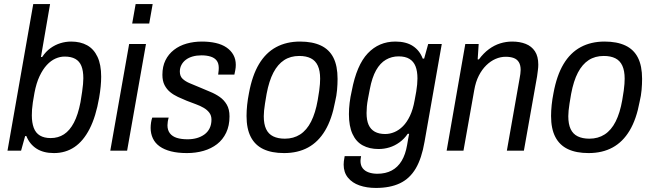

<svg xmlns="http://www.w3.org/2000/svg" viewBox="-20 -743 3217 947"><path d="M246 12Q194 12 160 -10Q126 -32 110 -72H104L84 0H17L144 -723H227L182 -462H188Q206 -489 229 -505.5Q252 -522 278 -530Q304 -538 331 -538Q377 -538 410 -519.5Q443 -501 461 -462.5Q479 -424 479 -365Q479 -342 476.5 -316Q474 -290 469 -261Q453 -168 422 -107.5Q391 -47 347 -17.5Q303 12 246 12ZM230 -62Q267 -62 295.5 -80.5Q324 -99 344.5 -138Q365 -177 377 -239Q382 -269 385 -290Q388 -311 389.5 -327.5Q391 -344 391 -357Q391 -394 381.5 -417.5Q372 -441 351.5 -452.5Q331 -464 299 -464Q276 -464 253.5 -454Q231 -444 211 -422.5Q191 -401 175 -367Q159 -333 150 -285Q145 -258 142 -238Q139 -218 138 -203Q137 -188 137 -174Q137 -138 146.5 -112.5Q156 -87 177 -74.5Q198 -62 230 -62Z M632 -627 649 -723H733L716 -627ZM524 0 617 -526H700L607 0Z M902 12Q857 12 823.5 3.5Q790 -5 767.5 -21Q745 -37 734 -60.5Q723 -84 723 -112Q723 -125 725 -138.5Q727 -152 731 -163H812Q809 -153 807.5 -143Q806 -133 806 -125Q806 -101 818 -85.5Q830 -70 852 -63Q874 -56 905 -56Q930 -56 951 -62Q972 -68 988.5 -80Q1005 -92 1014 -110.5Q1023 -129 1023 -153Q1023 -173 1012.5 -187Q1002 -201 985 -211Q968 -221 946 -229Q924 -237 901 -246Q879 -255 857.5 -265Q836 -275 819 -289Q802 -303 791.5 -323.5Q781 -344 781 -374Q781 -415 796 -445.5Q811 -476 838 -497Q865 -518 900.5 -528Q936 -538 976 -538Q1013 -538 1044 -531Q1075 -524 1097 -509Q1119 -494 1131 -472.5Q1143 -451 1143 -423Q1143 -410 1140.5 -397Q1138 -384 1136 -375H1056Q1058 -389 1058.5 -396Q1059 -403 1059 -408Q1059 -431 1048.5 -444.5Q1038 -458 1018.5 -464Q999 -470 974 -470Q950 -470 930.5 -464.5Q911 -459 897 -448.5Q883 -438 875 -423Q867 -408 867 -390Q867 -367 881 -354Q895 -341 917 -332Q939 -323 965 -312Q990 -301 1016 -290.5Q1042 -280 1063.5 -265Q1085 -250 1098.5 -227Q1112 -204 1112 -169Q1112 -123 1095.5 -88.5Q1079 -54 1050.5 -32Q1022 -10 984 1Q946 12 902 12Z M1381 12Q1320 12 1279 -7.5Q1238 -27 1217 -67.5Q1196 -108 1196 -171Q1196 -197 1199 -225.5Q1202 -254 1208 -284Q1224 -371 1257.5 -427Q1291 -483 1342 -510.5Q1393 -538 1460 -538Q1521 -538 1562.5 -518.5Q1604 -499 1624.5 -458.5Q1645 -418 1645 -354Q1645 -328 1642.5 -299.5Q1640 -271 1633 -242Q1617 -155 1583.5 -99Q1550 -43 1499.5 -15.5Q1449 12 1381 12ZM1385 -59Q1428 -59 1460.5 -80Q1493 -101 1514.5 -143.5Q1536 -186 1547 -249Q1552 -277 1554.5 -296Q1557 -315 1558 -329Q1559 -343 1559 -355Q1559 -394 1547.5 -419Q1536 -444 1513 -455.5Q1490 -467 1456 -467Q1413 -467 1381.5 -446.5Q1350 -426 1328.5 -385Q1307 -344 1295 -280Q1290 -252 1287 -232Q1284 -212 1282.5 -197.5Q1281 -183 1281 -170Q1281 -131 1292.5 -106.5Q1304 -82 1327.5 -70.5Q1351 -59 1385 -59Z M1834 184Q1789 184 1753 171.5Q1717 159 1696 133Q1675 107 1675 69Q1675 62 1676 52Q1677 42 1680 27H1761Q1760 34 1759 39.5Q1758 45 1758 50Q1758 73 1769 87Q1780 101 1799 107.5Q1818 114 1841 114Q1882 114 1912 98Q1942 82 1961 50.5Q1980 19 1988 -28Q1991 -43 1993 -57Q1995 -71 1998 -83H1991Q1974 -58 1950.5 -41Q1927 -24 1901 -16Q1875 -8 1847 -8Q1802 -8 1769 -26Q1736 -44 1718.5 -82.5Q1701 -121 1701 -180Q1701 -207 1704.5 -236Q1708 -265 1715 -295Q1739 -422 1794 -480Q1849 -538 1930 -538Q1983 -538 2016.5 -516Q2050 -494 2065 -454H2072L2092 -526H2159L2074 -44Q2060 38 2030.5 88Q2001 138 1952.5 161Q1904 184 1834 184ZM1880 -82Q1903 -82 1925.5 -91.5Q1948 -101 1967.5 -120.5Q1987 -140 2002 -171.5Q2017 -203 2025 -248Q2030 -273 2033 -291.5Q2036 -310 2037.5 -326Q2039 -342 2039 -356Q2039 -392 2029.5 -416Q2020 -440 1999.5 -452.5Q1979 -465 1946 -465Q1912 -465 1883.5 -448.5Q1855 -432 1835 -396.5Q1815 -361 1804 -303Q1799 -277 1795 -256Q1791 -235 1789.5 -218Q1788 -201 1788 -186Q1788 -150 1798 -127.5Q1808 -105 1828.5 -93.5Q1849 -82 1880 -82Z M2183 0 2275 -526H2341L2336 -450H2342Q2365 -481 2391.5 -500.5Q2418 -520 2447 -529Q2476 -538 2506 -538Q2544 -538 2573 -526.5Q2602 -515 2618.5 -490Q2635 -465 2635 -424Q2635 -411 2633 -396.5Q2631 -382 2629 -366L2564 0H2480L2543 -357Q2545 -368 2546.5 -378.5Q2548 -389 2548 -398Q2548 -422 2539 -436.5Q2530 -451 2513.5 -457Q2497 -463 2474 -463Q2449 -463 2424.5 -452.5Q2400 -442 2378.5 -421Q2357 -400 2341.5 -369.5Q2326 -339 2319 -298L2266 0Z M2883 12Q2822 12 2781 -7.5Q2740 -27 2719 -67.5Q2698 -108 2698 -171Q2698 -197 2701 -225.5Q2704 -254 2710 -284Q2726 -371 2759.5 -427Q2793 -483 2844 -510.5Q2895 -538 2962 -538Q3023 -538 3064.5 -518.5Q3106 -499 3126.5 -458.5Q3147 -418 3147 -354Q3147 -328 3144.5 -299.5Q3142 -271 3135 -242Q3119 -155 3085.5 -99Q3052 -43 3001.5 -15.5Q2951 12 2883 12ZM2887 -59Q2930 -59 2962.5 -80Q2995 -101 3016.5 -143.5Q3038 -186 3049 -249Q3054 -277 3056.5 -296Q3059 -315 3060 -329Q3061 -343 3061 -355Q3061 -394 3049.5 -419Q3038 -444 3015 -455.5Q2992 -467 2958 -467Q2915 -467 2883.5 -446.5Q2852 -426 2830.5 -385Q2809 -344 2797 -280Q2792 -252 2789 -232Q2786 -212 2784.5 -197.5Q2783 -183 2783 -170Q2783 -131 2794.5 -106.5Q2806 -82 2829.5 -70.5Q2853 -59 2887 -59Z"/></svg>

Font: Archivo SemiCondensed
Style: Italic
Weight: 400
Width: 4
Italic angle: -10°
Designer: Hector Gatti
Foundry: Omnibus-Type
Version: Version 2.001